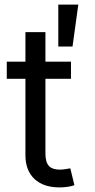

<svg xmlns="http://www.w3.org/2000/svg" viewBox="-20 -817 416 844"><path d="M292 -545.9V-470.7H9.8V-545.9ZM91.8 -675.8H179.7V-141.6Q179.7 -105 194.6 -88.1Q209.5 -71.3 244.1 -71.3Q252.4 -71.3 265.4 -73.2Q278.3 -75.2 289.1 -77.1L307.1 -2.9Q293.5 2 276.1 4.4Q258.8 6.8 241.7 6.8Q170.9 6.8 131.3 -30.5Q91.8 -67.9 91.8 -134.8ZM236.3 -612.3V-796.9H324.2L298.8 -612.3Z"/></svg>

Font: Adwaita Sans
Style: Regular
Weight: 400
Designer: Rasmus Andersson
Foundry: rsms
Version: Version 4.001;git-9221beed3